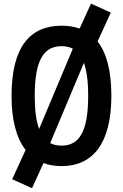

<svg xmlns="http://www.w3.org/2000/svg" viewBox="-20 -880 660 1031"><path d="M578 -365.5C578 -501 552 -596 504 -657L575 -812.5L468.5 -860.5L407.5 -726.5C378.5 -737 346 -742 310.5 -742C142.5 -742 42 -630 42 -365.5C42 -233.5 68.5 -137.5 117.5 -75L45.5 82.5L152 130.5L213.5 -4.5C242.5 6.5 275 12 310.5 12C478 12 578 -109.5 578 -365.5ZM453.5 -365.5C453.5 -168 403 -98 310.5 -98C287.5 -98 267.5 -102.5 249.5 -111.5L430.5 -542.5C445.5 -500.5 453.5 -443 453.5 -365.5ZM166.5 -365.5C166.5 -562.5 218 -632 310.5 -632C333 -632 353.5 -628 371 -618.5L190 -187.5C174.5 -229.5 166.5 -287.5 166.5 -365.5Z"/></svg>

Font: Monaspace Neon SemiBold
Style: Regular
Weight: 600
Designer: Riley Cran & the Lettermatic Team
Foundry: Lettermatic
Version: Version 1.200 (Monaspace Neon)